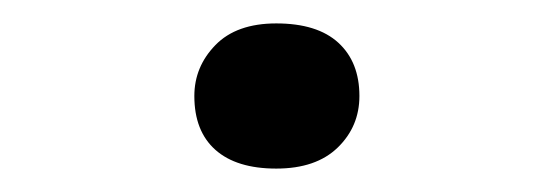

<svg xmlns="http://www.w3.org/2000/svg" viewBox="-20 -134 473 164"><path d="M216 10Q182 10 164 -6Q146 -22 146 -52Q146 -77 164 -95.5Q182 -114 216 -114Q251 -114 269 -97.5Q287 -81 287 -52Q287 -26 268.5 -8Q250 10 216 10Z"/></svg>

Font: Lexend Mega Light
Style: Regular
Weight: 300
Version: Version 1.007